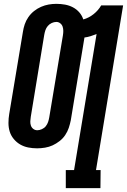

<svg xmlns="http://www.w3.org/2000/svg" viewBox="-20 -763 660 998"><path d="M502 215H322V121H365L482 -586Q467 -580 451 -575Q435 -570 419 -568L348 -138Q344 -118 337.5 -98.5Q331 -79 319 -61Q307 -43 289.5 -29.5Q272 -16 253.5 -7.5Q235 1 214 4.5Q193 8 173 8Q149 8 126.5 3.5Q104 -1 85 -12Q66 -23 51.5 -40.5Q37 -58 30.5 -79Q24 -100 24 -124Q24 -148 28 -171L99 -597Q102 -617 108.5 -636.5Q115 -656 127.5 -674Q140 -692 157 -705.5Q174 -719 193.5 -727.5Q213 -736 233 -739.5Q253 -743 273 -743Q296 -743 318 -739Q340 -735 359 -725Q378 -715 392 -699Q406 -683 413 -662Q442 -670 466.5 -689.5Q491 -709 506 -735H620L479 121H503ZM174 -86Q185 -86 197.5 -91.5Q210 -97 218 -107Q226 -117 230 -129Q234 -141 236 -153L307 -579Q309 -591 309 -602.5Q309 -614 305.5 -624.5Q302 -635 293 -642Q284 -649 273 -649Q261 -649 249 -643.5Q237 -638 228.5 -628Q220 -618 216 -606Q212 -594 210 -582L140 -156Q138 -144 137.5 -132.5Q137 -121 140.5 -110.5Q144 -100 153 -93Q162 -86 174 -86Z"/></svg>

Font: Iosevka HT Extrabold Extended
Style: Italic
Weight: 800
Width: 7
Italic angle: -9°
Monospace: yes
Designer: Belleve Invis
Foundry: Belleve Invis
Version: Version 32.3.0; ttfautohint (v1.8.4)